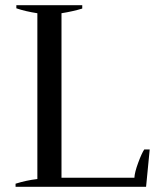

<svg xmlns="http://www.w3.org/2000/svg" viewBox="-20 -720 639 740"><path d="M40 -12Q81 -25 124 -30V-669Q78 -676 43 -688V-700H297V-687Q261 -676 217 -669V-35H498Q499 -56 512.5 -92.5Q526 -129 536 -144H557L543 0H40Z"/></svg>

Font: Trirong
Style: Regular
Weight: 400
Designer: Katatrad Team
Foundry: CadsonDemak
Version: Version 1.001